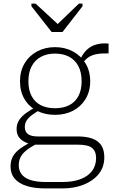

<svg xmlns="http://www.w3.org/2000/svg" viewBox="-20 -811 657 1075"><path d="M588 -512Q546 -513 519 -507.5Q492 -502 473.5 -489Q455 -476 439 -452L425 -467Q435 -494 450 -514Q465 -534 484.5 -546.5Q504 -559 530 -564.5Q556 -570 588 -567ZM288 -168Q231 -168 186.5 -191Q142 -214 117 -256.5Q92 -299 92 -356Q92 -413 117.5 -456Q143 -499 187.5 -523Q232 -547 288 -547Q344 -547 388.5 -523Q433 -499 459 -456Q485 -413 485 -356Q485 -299 459 -256.5Q433 -214 389 -191Q345 -168 288 -168ZM288 -205Q334 -205 367.5 -222Q401 -239 419 -273Q437 -307 437 -356Q437 -406 419 -440.5Q401 -475 367.5 -493Q334 -511 288 -511Q243 -511 209.5 -493Q176 -475 157.5 -440.5Q139 -406 139 -356Q139 -307 157 -273Q175 -239 208.5 -222Q242 -205 288 -205ZM236 244Q174 244 130 230.5Q86 217 62.5 189.5Q39 162 39 121Q39 88 53 63.5Q67 39 97 18Q127 -3 172 -24L189 -8Q151 12 128 30.5Q105 49 95 69Q85 89 85 115Q85 143 100.5 164Q116 185 149.5 196.5Q183 208 236 208H330Q389 208 431 192Q473 176 495.5 146Q518 116 518 74Q518 36 495.5 17.5Q473 -1 416 -1H155L156 -2Q133 -8 114 -18.5Q95 -29 84 -46Q73 -63 73 -89Q73 -117 87.5 -139Q102 -161 128 -179.5Q154 -198 189 -216L204 -196Q178 -181 159 -167Q140 -153 129.5 -137Q119 -121 119 -100Q119 -73 137 -60Q155 -47 191 -47H416Q464 -47 497 -35Q530 -23 547 2.5Q564 28 564 70Q564 125 532 164Q500 203 447 223.5Q394 244 330 244ZM269 -632H330L442 -776V-791H422L286 -660H321L179 -791H156V-776Z"/></svg>

Font: Roboto Serif Thin
Style: Regular
Weight: 250
Designer: Greg Gazdowicz
Foundry: Commercial Type
Version: Version 1.004